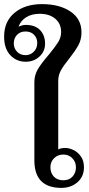

<svg xmlns="http://www.w3.org/2000/svg" viewBox="-59 -903 433 933"><path d="M108 -124V-504Q108 -539 126 -568.5Q144 -598 178 -637Q209 -675 223.5 -698Q238 -721 238 -747Q238 -788 209.5 -812Q181 -836 134 -836Q95 -836 68 -819Q41 -802 31 -773Q36 -776 46 -779Q56 -782 66 -782Q112 -782 136 -756.5Q160 -731 160 -691Q160 -653 132.5 -628Q105 -603 66 -603Q21 -603 -9 -635Q-39 -667 -39 -725Q-39 -799 12 -841Q63 -883 145 -883Q230 -883 283.5 -847Q337 -811 337 -746Q337 -711 322 -683.5Q307 -656 278 -619Q251 -586 237.5 -562Q224 -538 224 -510V-177Q238 -184 258 -184Q277 -184 298 -174Q319 -164 334 -143Q349 -122 349 -90Q349 -45 317.5 -17.5Q286 10 239 10Q108 10 108 -124ZM122 -694Q122 -718 106.5 -734Q91 -750 65 -750Q39 -750 23.5 -733.5Q8 -717 8 -692Q8 -668 24 -651.5Q40 -635 65 -635Q89 -635 105.5 -652Q122 -669 122 -694ZM310 -90Q310 -116 292.5 -134Q275 -152 249 -152Q222 -152 204 -134.5Q186 -117 186 -90Q186 -63 202.5 -45Q219 -27 249 -27Q277 -27 293.5 -45Q310 -63 310 -90Z"/></svg>

Font: Taviraj Medium
Style: Regular
Weight: 500
Designer: Katatrad Team
Foundry: CadsonDemak
Version: Version 1.030